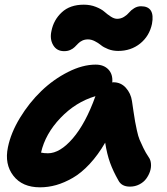

<svg xmlns="http://www.w3.org/2000/svg" viewBox="-20 -799 721 829"><path d="M256.8 -578.1Q225.1 -578.1 209.7 -604Q194.3 -629.9 202.1 -665Q211.4 -712.9 246.8 -745.8Q282.2 -778.8 341.8 -778.8Q370.1 -778.8 394 -769.3Q418 -759.8 430.9 -748.3Q443.8 -736.8 458.5 -727.3Q473.1 -717.8 485.8 -717.8Q502 -717.8 515.6 -726.3Q529.3 -734.9 537.4 -744.9Q545.4 -754.9 559.1 -763.4Q572.8 -772 588.9 -772Q650.4 -772 636.2 -695.8Q625 -643.1 585.2 -611.1Q545.4 -579.1 490.2 -579.1Q466.8 -579.1 447 -586.9Q427.2 -594.7 416 -604Q404.8 -613.3 389.6 -621.1Q374.5 -628.9 359.9 -628.9Q346.2 -628.9 335.4 -623.8Q324.7 -618.7 317.4 -611.1Q310.1 -603.5 302.5 -595.9Q294.9 -588.4 283.4 -583.3Q272 -578.1 256.8 -578.1ZM152.8 9.8Q76.2 9.8 37.6 -40.3Q-1 -90.3 14.2 -163.1Q26.9 -225.6 66.4 -290.5Q106 -355.5 158.2 -405.8Q210.4 -456.1 273.4 -488Q336.4 -520 393.1 -520Q427.7 -520 447.8 -499.3Q467.8 -478.5 464.8 -442.9L469.2 -443.8Q502 -443.8 523.4 -419.9Q544.9 -396 549.8 -362.8Q551.3 -352.1 556.4 -317.9Q561.5 -283.7 563.5 -273.2Q565.4 -262.7 571 -236.3Q576.7 -210 582.8 -195.6Q588.9 -181.2 598.9 -160.4Q608.9 -139.6 622.1 -120.1Q630.4 -108.9 631.8 -92.3Q633.3 -75.7 627.7 -58.8Q622.1 -42 611.1 -27.1Q600.1 -12.2 581.5 -2.7Q563 6.8 541 6.8Q504.9 6.8 491.2 -20Q468.8 -59.1 455.3 -96.2Q441.9 -133.3 434.1 -183.1Q403.3 -129.9 367.2 -91.1Q331.1 -52.2 294.2 -31Q257.3 -9.8 222.7 0Q188 9.8 152.8 9.8ZM187 -137.2Q238.8 -137.2 294.2 -201.4Q349.6 -265.6 392.1 -383.8Q306.6 -358.4 241 -289.6Q175.3 -220.7 157.2 -140.1Q170.4 -137.2 187 -137.2Z"/></svg>

Font: Shantell Sans Normal
Style: Bold Italic
Weight: 700
Italic angle: -11.31°
Designer: Stephen Nixon, Anya Danilova, Shantell Martin
Foundry: Arrow Type
Version: Version 1.006;[559af2be0]